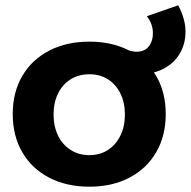

<svg xmlns="http://www.w3.org/2000/svg" viewBox="-20 -699 720 724"><path d="M317 -542Q403 -542 468 -508Q533 -474 569 -412.5Q605 -351 605 -269Q605 -187 569 -125Q533 -63 468 -29Q403 5 317 5Q231 5 165.5 -29Q100 -63 64 -125Q28 -187 28 -269Q28 -351 64 -412.5Q100 -474 165.5 -508Q231 -542 317 -542ZM317 -419Q277 -419 246.5 -400Q216 -381 199 -346.5Q182 -312 182 -267Q182 -222 199 -187.5Q216 -153 246.5 -133.5Q277 -114 317 -114Q357 -114 387 -133.5Q417 -153 434 -187.5Q451 -222 451 -267Q451 -312 434 -346.5Q417 -381 387 -400Q357 -419 317 -419ZM652 -679Q679 -628 679.5 -581.5Q680 -535 658.5 -498Q637 -461 597 -440Q557 -419 503 -419Q481 -419 468.5 -419.5Q456 -420 445 -421L456 -513Q465 -509 475 -506.5Q485 -504 495 -504Q527 -504 542.5 -526Q558 -548 556.5 -579Q555 -610 534 -638Z"/></svg>

Font: Alexandria SemiBold
Style: Regular
Weight: 600
Designer: Mohamed Gaber
Foundry: Kief Type Foundry
Version: Version 5.100